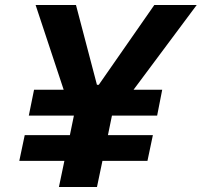

<svg xmlns="http://www.w3.org/2000/svg" viewBox="-20 -749 808 769"><path d="M216 0 237.9 -104.7H57.3L79 -207.7H259.9L276 -286H95.4L116.4 -389.7H235L122.6 -729H284.3L368.3 -409.3H375.6L598.1 -729H767.9L515 -389.7H629.7L609.4 -286H428.4L412.3 -207.7H592.3L570.6 -104.7H390.3L368.4 0Z"/></svg>

Font: Mona Sans ExtraLight
Style: Italic
Weight: 200
Italic angle: -11.6951°
Designer: Deni Anggara
Foundry: GitHub
Version: Version 2.000